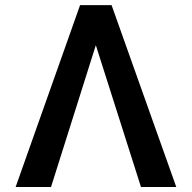

<svg xmlns="http://www.w3.org/2000/svg" viewBox="-20 -748 768 768"><path d="M543.9 0 355.5 -591.8 330.1 -727.5H426.3L685.1 0ZM371.1 -591.8 184.1 0H42.5L300.3 -727.5H396.5Z"/></svg>

Font: Inter Cardless Tabular Medium
Style: Regular
Weight: 500
Designer: Rasmus Andersson
Foundry: rsms
Version: Version 4.000;git-4fc901f